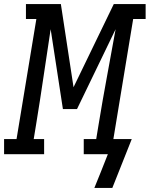

<svg xmlns="http://www.w3.org/2000/svg" viewBox="-62 -755 733 940"><path d="M488 165H400L432 86L466 0H348V-74H409L421 -147Q440 -263 461.5 -379Q483 -495 504 -612L315 -221H246L186 -612Q168 -495 151 -379Q134 -263 115 -147L103 -74H154V0H-42V-74H19L116 -662H65V-735H236L298 -328L495 -735H651V-662H590L493 -74H583Z"/></svg>

Font: Iosevka Curly Slab ExObl
Style: Regular
Weight: 400
Width: 7
Italic angle: -9°
Monospace: yes
Designer: Belleve Invis
Foundry: Belleve Invis
Version: Version 11.1.0; ttfautohint (v1.8.3)